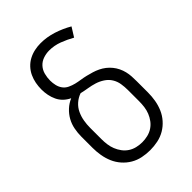

<svg xmlns="http://www.w3.org/2000/svg" viewBox="-221 -838 941 941"><g transform="rotate(-45 250.0 -367.5)"><path d="M250 8Q223 8 196.5 2.5Q170 -3 147 -16.5Q124 -30 106 -50.5Q88 -71 77.5 -95.5Q67 -120 62.5 -146.5Q58 -173 58 -200V-278Q58 -303 63 -329Q68 -355 80.5 -377.5Q93 -400 112.5 -418Q132 -436 156 -446Q137 -455 122.5 -469Q108 -483 99.5 -501Q91 -519 87 -539Q83 -559 83 -579Q83 -601 87 -622Q91 -643 100 -662.5Q109 -682 124 -698Q139 -714 158 -724Q177 -734 198 -738.5Q219 -743 240 -743Q284 -743 326 -729.5Q368 -716 406 -694L376 -646Q346 -663 313 -675.5Q280 -688 245 -688Q224 -688 203.5 -681Q183 -674 169 -658.5Q155 -643 149.5 -622Q144 -601 144 -580Q144 -563 148 -546Q152 -529 162 -515.5Q172 -502 188 -494.5Q204 -487 220.5 -483Q237 -479 254 -476.5Q271 -474 287.5 -470Q304 -466 320.5 -461Q337 -456 352.5 -448.5Q368 -441 381.5 -430.5Q395 -420 406 -406.5Q417 -393 424.5 -377.5Q432 -362 436 -345.5Q440 -329 441 -312Q442 -295 442 -278V-200Q442 -173 437.5 -146.5Q433 -120 422.5 -95.5Q412 -71 394 -50.5Q376 -30 353 -16.5Q330 -3 303.5 2.5Q277 8 250 8ZM250 -47Q269 -47 288 -51.5Q307 -56 323 -66.5Q339 -77 350.5 -92.5Q362 -108 369 -125.5Q376 -143 378.5 -162Q381 -181 381 -200V-278Q381 -300 377.5 -322Q374 -344 362.5 -362.5Q351 -381 332 -393.5Q313 -406 292 -412.5Q271 -419 249 -422.5Q227 -426 206 -431Q183 -423 165 -407Q147 -391 137 -369.5Q127 -348 123 -324.5Q119 -301 119 -278V-200Q119 -181 121.5 -162Q124 -143 131 -125.5Q138 -108 149.5 -92.5Q161 -77 177 -66.5Q193 -56 212 -51.5Q231 -47 250 -47Z"/></g></svg>

Font: Iosevka Term Light
Style: Regular
Weight: 300
Monospace: yes
Designer: Belleve Invis
Foundry: Belleve Invis
Version: Version 9.0.1; ttfautohint (v1.8.3)